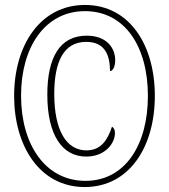

<svg xmlns="http://www.w3.org/2000/svg" viewBox="-20 -745 682 775"><path d="M322 10C501 10 605 -151 605 -358C605 -563 503 -725 323 -725C143 -725 37 -563 37 -358C37 -156 140 10 322 10ZM325 -15C164 -15 65 -160 65 -359C65 -554 161 -700 323 -700C484 -700 577 -557 577 -358C577 -160 485 -15 325 -15ZM328 -113C404 -113 444 -166 444 -208C444 -221 440 -228 432 -234C415 -181 388 -138 329 -138C249 -138 199 -217 199 -366C199 -496 237 -576 328 -576C405 -576 424 -520 424 -458C436 -458 445 -477 445 -502C445 -551 411 -601 330 -601C222 -601 171 -514 171 -363C171 -200 231 -113 328 -113Z"/></svg>

Font: Noto Serif ExtraCondensed Thin
Style: Regular
Weight: 100
Width: 2
Designer: Monotype Design Team
Foundry: Monotype Imaging Inc.
Version: Version 2.013